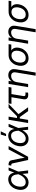

<svg xmlns="http://www.w3.org/2000/svg" viewBox="2090 -2872 986 5207"><g transform="rotate(-90 2583.5 -269.0)"><path d="M239.3 11.7Q168 11.7 118.9 -23.7Q69.8 -59.1 49.1 -121.1Q28.3 -183.1 41.5 -263.2Q55.2 -344.2 95 -406.2Q134.8 -468.3 194.1 -503.4Q253.4 -538.6 324.7 -538.6Q369.6 -538.6 402.3 -524.2Q435.1 -509.8 457 -484.6Q479 -459.5 491.5 -427.2Q503.9 -395 509.3 -359.4H540L532.7 -266.1L564.9 0H484.9L460.9 -266.1Q457.5 -305.2 449.2 -340.6Q440.9 -376 425.5 -403.3Q410.2 -430.7 384.5 -446.3Q358.9 -461.9 320.3 -461.9Q272 -461.9 231.9 -437.5Q191.9 -413.1 164.8 -368.2Q137.7 -323.2 127.9 -262.2Q118.2 -202.1 128.2 -158Q138.2 -113.8 167.7 -89.4Q197.3 -64.9 245.1 -64.9Q283.7 -64.9 316.7 -81.1Q349.6 -97.2 376.7 -125Q403.8 -152.8 425 -188.5Q446.3 -224.1 461.4 -263.2L564.5 -529.3H645L532.2 -263.2L508.8 -170.4H480.5Q462.4 -135.7 439.5 -103.3Q416.5 -70.8 387.5 -44.7Q358.4 -18.6 321.8 -3.4Q285.2 11.7 239.3 11.7Z M847.2 0 755.9 -418.9Q751.5 -439.9 740.5 -448.5Q729.5 -457 706.5 -457H694.8L707 -530.8H721.2Q772.9 -530.8 802.5 -511.2Q832 -491.7 839.8 -451.7L886.7 -220.2Q895.5 -177.2 901.4 -134.3Q907.2 -91.3 913.1 -50.3H888.2Q908.2 -91.8 927.7 -134.5Q947.3 -177.2 970.2 -220.2L1134.3 -529.3H1226.1L935.1 0Z M1421.9 11.7Q1350.6 11.7 1301.5 -23.7Q1252.4 -59.1 1231.7 -121.1Q1210.9 -183.1 1224.1 -263.2Q1237.8 -344.2 1277.6 -406.2Q1317.4 -468.3 1376.7 -503.4Q1436 -538.6 1507.3 -538.6Q1552.2 -538.6 1585 -524.2Q1617.7 -509.8 1639.6 -484.6Q1661.6 -459.5 1674.1 -427.2Q1686.5 -395 1691.9 -359.4H1722.7L1715.3 -266.1L1747.6 0H1667.5L1643.6 -266.1Q1640.1 -305.2 1631.8 -340.6Q1623.5 -376 1608.2 -403.3Q1592.8 -430.7 1567.1 -446.3Q1541.5 -461.9 1502.9 -461.9Q1454.6 -461.9 1414.6 -437.5Q1374.5 -413.1 1347.4 -368.2Q1320.3 -323.2 1310.5 -262.2Q1300.8 -202.1 1310.8 -158Q1320.8 -113.8 1350.3 -89.4Q1379.9 -64.9 1427.7 -64.9Q1466.3 -64.9 1499.3 -81.1Q1532.2 -97.2 1559.3 -125Q1586.4 -152.8 1607.7 -188.5Q1628.9 -224.1 1644 -263.2L1747.1 -529.3H1827.6L1714.8 -263.2L1691.4 -170.4H1663.1Q1645 -135.7 1622.1 -103.3Q1599.1 -70.8 1570.1 -44.7Q1541 -18.6 1504.4 -3.4Q1467.8 11.7 1421.9 11.7ZM1495.1 -597.7 1537.6 -742.2H1625.5L1555.2 -597.7Z M2023.4 -529.3 1935.5 0H1850.6L1938 -529.3ZM2368.7 -529.3 2054.2 -225.6H1939.9L1952.6 -302.2H2034.7L2265.1 -529.3ZM2172.4 0 2008.8 -228 2064.5 -297.9 2278.3 0Z M2614.3 2.9Q2546.4 2.9 2515.6 -29.5Q2484.9 -62 2495.1 -124.5L2549.8 -452.1H2369.6L2382.3 -529.3H2826.7L2814 -452.1H2634.8L2582 -132.3Q2576.7 -100.1 2587.6 -85.7Q2598.6 -71.3 2631.8 -71.3Q2642.6 -71.3 2655 -72.3Q2667.5 -73.2 2678.7 -73.7L2674.8 -1.5Q2661.1 0.5 2645.8 1.7Q2630.4 2.9 2614.3 2.9Z M2960 -313 2908.2 0H2823.2L2910.6 -529.3H2993.7L2972.2 -400.9H2953.6Q2979 -449.2 3008.5 -479.5Q3038.1 -509.8 3073.2 -523.7Q3108.4 -537.6 3148.9 -537.6Q3202.6 -537.6 3242.4 -514.9Q3282.2 -492.2 3301 -446.5Q3319.8 -400.9 3308.1 -332L3219.2 204.1H3133.8L3221.7 -325.7Q3232.9 -391.1 3208.7 -425.5Q3184.6 -460 3127.4 -460Q3089.4 -460 3054.2 -444.1Q3019 -428.2 2993.9 -395.8Q2968.8 -363.3 2960 -313Z M3604.5 11.7Q3531.7 11.7 3482.7 -22.9Q3433.6 -57.6 3413.3 -118.9Q3393.1 -180.2 3406.2 -260.3Q3419.4 -340.3 3460.2 -400.9Q3501 -461.4 3561.3 -495.4Q3621.6 -529.3 3694.3 -529.3H3989.7L3977.5 -456.1H3768.1L3683.6 -452.1Q3632.3 -452.1 3592.5 -427.5Q3552.7 -402.8 3527.3 -359.4Q3502 -315.9 3492.7 -260.7Q3483.4 -205.6 3493.4 -161.1Q3503.4 -116.7 3533.7 -90.8Q3564 -64.9 3615.2 -64.9Q3667 -64.9 3707 -90.8Q3747.1 -116.7 3772.7 -160.9Q3798.3 -205.1 3807.1 -260.7Q3816.4 -316.4 3806.2 -359.6Q3795.9 -402.8 3765.6 -427.5Q3735.4 -452.1 3683.6 -452.1L3687.5 -486.3Q3739.3 -486.3 3781.2 -471.9Q3823.2 -457.5 3851.6 -428.5Q3879.9 -399.4 3890.9 -355.5Q3901.9 -311.5 3892.1 -252.4Q3879.9 -176.8 3839.1 -116.9Q3798.3 -57.1 3738 -22.7Q3677.7 11.7 3604.5 11.7Z M4137.2 -313 4085.4 0H4000.5L4087.9 -529.3H4170.9L4149.4 -400.9H4130.9Q4156.2 -449.2 4185.8 -479.5Q4215.3 -509.8 4250.5 -523.7Q4285.6 -537.6 4326.2 -537.6Q4379.9 -537.6 4419.7 -514.9Q4459.5 -492.2 4478.3 -446.5Q4497.1 -400.9 4485.4 -332L4396.5 204.1H4311L4398.9 -325.7Q4410.2 -391.1 4386 -425.5Q4361.8 -460 4304.7 -460Q4266.6 -460 4231.4 -444.1Q4196.3 -428.2 4171.1 -395.8Q4146 -363.3 4137.2 -313Z M4781.7 11.7Q4709 11.7 4659.9 -22.9Q4610.8 -57.6 4590.6 -118.9Q4570.3 -180.2 4583.5 -260.3Q4596.7 -340.3 4637.5 -400.9Q4678.2 -461.4 4738.5 -495.4Q4798.8 -529.3 4871.6 -529.3H5167L5154.8 -456.1H4945.3L4860.8 -452.1Q4809.6 -452.1 4769.8 -427.5Q4730 -402.8 4704.6 -359.4Q4679.2 -315.9 4669.9 -260.7Q4660.6 -205.6 4670.7 -161.1Q4680.7 -116.7 4710.9 -90.8Q4741.2 -64.9 4792.5 -64.9Q4844.2 -64.9 4884.3 -90.8Q4924.3 -116.7 4950 -160.9Q4975.6 -205.1 4984.4 -260.7Q4993.7 -316.4 4983.4 -359.6Q4973.1 -402.8 4942.9 -427.5Q4912.6 -452.1 4860.8 -452.1L4864.7 -486.3Q4916.5 -486.3 4958.5 -471.9Q5000.5 -457.5 5028.8 -428.5Q5057.1 -399.4 5068.1 -355.5Q5079.1 -311.5 5069.3 -252.4Q5057.1 -176.8 5016.4 -116.9Q4975.6 -57.1 4915.3 -22.7Q4855 11.7 4781.7 11.7Z"/></g></svg>

Font: Inter 24pt
Style: Italic
Weight: 400
Italic angle: -9.3988°
Designer: Rasmus Andersson
Foundry: rsms
Version: Version 4.001;git-66647c0bb